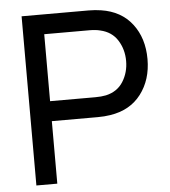

<svg xmlns="http://www.w3.org/2000/svg" viewBox="-52 -767 720 814"><g transform="rotate(-5 308.0 -360.0)"><path d="M70 0V-720H355Q383 -720 408 -716Q493 -703 539.5 -642.5Q586 -582 586 -493Q586 -405 539.5 -344Q493 -283 408 -270Q383 -266 355 -266H159V0ZM159 -351H352Q377 -351 397 -355Q446 -366 470.5 -405Q495 -444 495 -493Q495 -542 470.5 -581Q446 -620 397 -631Q378 -636 352 -636H159Z"/></g></svg>

Font: Manrope Medium
Style: Medium
Weight: 500
Designer: Mikhail Sharanda
Foundry: Mikhail Sharanda
Version: Version 4.000;hotconv 1.0.109;makeotfexe 2.5.65596